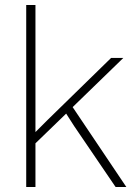

<svg xmlns="http://www.w3.org/2000/svg" viewBox="-20 -749 551 769"><path d="M85 -729H122V-220L171 -269L425 -517H474L271 -320L486 0H443L277 -244L245 -294L122 -175V0H85Z"/></svg>

Font: Mona Sans VF XLt
Style: Regular
Weight: 200
Designer: Deni Anggara
Foundry: GitHub
Version: Version 2.000;Glyphs 3.2.3 (3260)